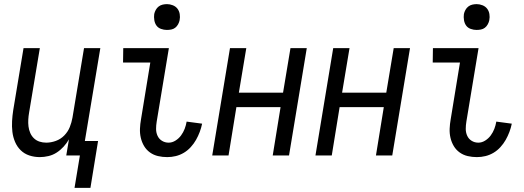

<svg xmlns="http://www.w3.org/2000/svg" viewBox="-20 -753 2540 930"><path d="M341 157 367 0H301L314 -78Q303 -59 288 -42.5Q273 -26 254.5 -14Q236 -2 214.5 3Q193 8 173 8Q146 8 122 0Q98 -8 80.5 -25Q63 -42 53 -65.5Q43 -89 40 -114.5Q37 -140 38.5 -166.5Q40 -193 44 -219L94 -520H173L121 -208Q118 -191 117 -174Q116 -157 118 -140.5Q120 -124 126.5 -109Q133 -94 144.5 -83Q156 -72 171.5 -67Q187 -62 204 -62Q227 -62 250.5 -70.5Q274 -79 291.5 -97Q309 -115 318 -137.5Q327 -160 331 -183L387 -520H466L391 -70H455L418 157Z M790 8Q767 8 745.5 3Q724 -2 706.5 -14.5Q689 -27 678 -45.5Q667 -64 662 -85.5Q657 -107 658 -130Q659 -153 663 -175L708 -450H576L577 -520H798L739 -164Q736 -146 736 -128.5Q736 -111 743 -95.5Q750 -80 764.5 -71Q779 -62 797 -62Q814 -62 830 -72Q846 -82 857 -97Q868 -112 874.5 -129Q881 -146 884 -164L959 -154Q955 -134 947.5 -114Q940 -94 929.5 -75.5Q919 -57 904 -40.5Q889 -24 870.5 -13Q852 -2 831.5 3Q811 8 790 8ZM788 -608Q774 -608 760 -613Q746 -618 738 -629Q730 -640 727.5 -655Q725 -670 727 -685Q729 -695 734.5 -705Q740 -715 748.5 -721.5Q757 -728 767.5 -730.5Q778 -733 789 -733Q803 -733 817 -727.5Q831 -722 839.5 -711Q848 -700 850.5 -685Q853 -670 850 -655Q848 -645 842.5 -635Q837 -625 828.5 -618.5Q820 -612 809.5 -610Q799 -608 788 -608Z M1008 0 1094 -520H1173L1137 -304H1351L1387 -520H1466L1380 0H1301L1339 -234H1125L1087 0Z M1508 0 1594 -520H1673L1637 -304H1851L1887 -520H1966L1880 0H1801L1839 -234H1625L1587 0Z M2290 8Q2267 8 2245.5 3Q2224 -2 2206.5 -14.5Q2189 -27 2178 -45.5Q2167 -64 2162 -85.5Q2157 -107 2158 -130Q2159 -153 2163 -175L2208 -450H2076L2077 -520H2298L2239 -164Q2236 -146 2236 -128.5Q2236 -111 2243 -95.5Q2250 -80 2264.5 -71Q2279 -62 2297 -62Q2314 -62 2330 -72Q2346 -82 2357 -97Q2368 -112 2374.5 -129Q2381 -146 2384 -164L2459 -154Q2455 -134 2447.5 -114Q2440 -94 2429.5 -75.5Q2419 -57 2404 -40.5Q2389 -24 2370.5 -13Q2352 -2 2331.5 3Q2311 8 2290 8ZM2288 -608Q2274 -608 2260 -613Q2246 -618 2238 -629Q2230 -640 2227.5 -655Q2225 -670 2227 -685Q2229 -695 2234.5 -705Q2240 -715 2248.5 -721.5Q2257 -728 2267.5 -730.5Q2278 -733 2289 -733Q2303 -733 2317 -727.5Q2331 -722 2339.5 -711Q2348 -700 2350.5 -685Q2353 -670 2350 -655Q2348 -645 2342.5 -635Q2337 -625 2328.5 -618.5Q2320 -612 2309.5 -610Q2299 -608 2288 -608Z"/></svg>

Font: Iosevka Custom
Style: Italic
Weight: 400
Italic angle: -9°
Monospace: yes
Designer: Belleve Invis
Foundry: Belleve Invis
Version: Version 30.3.3; ttfautohint (v1.8.3)